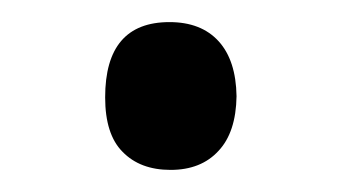

<svg xmlns="http://www.w3.org/2000/svg" viewBox="-20 -138 306 172"><path d="M74.2 -50.8Q74.2 -118.2 131.8 -118.2Q160.2 -118.2 175.8 -101.1Q191.4 -84 191.9 -51.8Q191.4 -19.5 175.8 -2.9Q160.2 14.2 132.8 14.2Q105.5 14.2 89.8 -2Q74.2 -17.6 74.2 -50.8Z"/></svg>

Font: OpenSansHebrew-Regular
Style: Regular
Weight: 400
Foundry: Ascender Corporation, Yanek Iontef
Version: Version 2.001;PS 002.001;hotconv 1.0.70;makeotf.lib2.5.58329